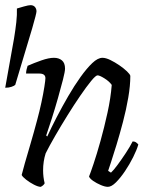

<svg xmlns="http://www.w3.org/2000/svg" viewBox="-49 -724 583 744"><path d="M-28.8 -384 5.4 -575Q11 -609 14.2 -638Q17.4 -667 16.5 -691Q25.8 -694 43.8 -699Q61.8 -704 69.2 -704Q80.3 -704 86.4 -697Q92.4 -690 92.4 -680Q92.4 -672 75.7 -614L10 -395Q5.4 -391 -4.8 -387.5Q-14.9 -384 -28.8 -384ZM109 0Q99 0 82.5 -8.5Q66 -17 52 -28Q38 -39 35 -46Q38 -59 47 -90.5Q56 -122 69 -166Q82 -210 95 -259Q104 -292 111.5 -327Q119 -362 123 -388Q127 -414 127 -421Q127 -439 103 -439H52Q52 -446 54 -455Q56 -464 58 -469Q83 -480 111.5 -490Q140 -500 160 -500Q179 -500 191 -490Q203 -480 203 -458Q203 -447 195 -415.5Q187 -384 175.5 -343.5Q164 -303 151.5 -264Q139 -225 130 -199L134 -195Q150 -230 171 -270.5Q192 -311 215.5 -351.5Q239 -392 263 -425.5Q287 -459 308.5 -479.5Q330 -500 348 -500Q361 -500 378.5 -491.5Q396 -483 413.5 -471Q431 -459 443 -447.5Q455 -436 456 -430Q456 -392 448 -345.5Q440 -299 427.5 -251.5Q415 -204 402.5 -163Q390 -122 381 -95Q372 -68 370 -62L381 -55Q391 -64 406.5 -85Q422 -106 438.5 -131Q455 -156 465 -176Q473 -176 478.5 -172Q484 -168 487 -164Q481 -143 467 -115Q453 -87 435.5 -61Q418 -35 400.5 -17.5Q383 0 369 0Q358 0 341.5 -7Q325 -14 312 -23Q299 -32 296 -40Q301 -52 313.5 -89Q326 -126 340.5 -178Q355 -230 367.5 -287Q380 -344 384 -395Q374 -409 355.5 -420.5Q337 -432 329 -432Q322 -432 304 -410Q286 -388 262 -353Q238 -318 212.5 -277Q187 -236 164.5 -197Q142 -158 128 -130Q118 -99 118 -64Q118 -51 119.5 -38.5Q121 -26 124 -14Q123 -11 119 -7Q115 -3 109 0Z"/></svg>

Font: Texturina 72pt 72pt Light
Style: Italic
Weight: 300
Italic angle: -11°
Designer: Guillermo Torres Carreño
Foundry: Omnibus-Type
Version: Version 1.002; ttfautohint (v1.8.3)